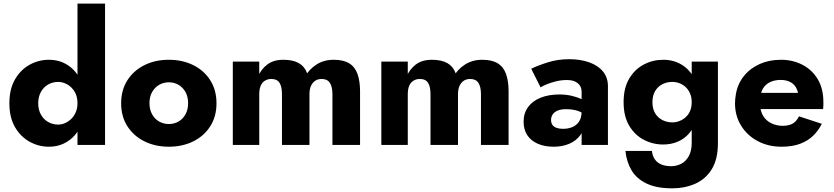

<svg xmlns="http://www.w3.org/2000/svg" viewBox="-20 -800 4605 1060"><path d="M407.8 -780V0H560V-780ZM31.8 -230Q31.8 -151.7 62.8 -98.2Q93.8 -44.8 143.7 -17.4Q193.5 10 250.2 10Q293.7 10 330 -6.5Q366.3 -23 393.5 -54Q420.6 -85 435.6 -129.5Q450.7 -174 450.7 -230Q450.7 -305 424.5 -358.5Q398.3 -412 353.3 -441Q308.2 -470 250.2 -470Q193.5 -470 143.7 -442.6Q93.8 -415.2 62.8 -361.7Q31.8 -308.2 31.8 -230ZM191 -229.9Q191 -265.8 205.9 -292.6Q220.8 -319.4 246 -333.6Q271.2 -347.8 301.9 -347.8Q327 -347.8 351.8 -333.7Q376.5 -319.5 392.2 -293.4Q407.8 -267.3 407.8 -230.4Q407.8 -202.3 398.2 -180.4Q388.7 -158.5 373.2 -143.5Q357.7 -128.5 339 -120.3Q320.4 -112.2 301.7 -112.2Q271 -112.2 245.9 -126.4Q220.8 -140.6 205.9 -167.3Q191 -193.9 191 -229.9Z M648.8 -229.6Q648.8 -156.7 683.5 -102.7Q718.2 -48.8 777.8 -19.4Q837.5 10 911.9 10Q987.4 10 1046.8 -19.4Q1106.2 -48.8 1140.7 -102.7Q1175.2 -156.7 1175.2 -229.6Q1175.2 -303.2 1140.7 -357.2Q1106.2 -411.2 1046.7 -440.6Q987.3 -470 911.8 -470Q837.3 -470 777.8 -440.6Q718.2 -411.2 683.5 -357.2Q648.8 -303.2 648.8 -229.6ZM805.2 -230Q805.2 -265.9 819.7 -291.7Q834.3 -317.5 858.5 -331.6Q882.8 -345.7 912.2 -345.7Q941.7 -345.7 965.7 -331.6Q989.7 -317.5 1004.1 -291.6Q1018.5 -265.7 1018.5 -230.3Q1018.5 -194.8 1004.1 -168.9Q989.7 -143 965.9 -129.2Q942.1 -115.3 911.9 -115.3Q883 -115.3 858.5 -129.2Q834 -143 819.6 -169.3Q805.2 -195.5 805.2 -230Z M1536.7 -280V0H1688.5V-302.2Q1688.5 -358.5 1675.5 -395.5Q1662.5 -432.5 1630.1 -451.3Q1597.7 -470 1544.3 -470Q1489.8 -470 1455 -443.4Q1420.2 -416.8 1402.8 -373.2Q1385.3 -329.7 1385.3 -274.7L1411.3 -280Q1411.3 -307.7 1419.1 -326.2Q1426.8 -344.7 1442.3 -354.3Q1457.7 -364 1477.7 -364Q1510.2 -364 1523.4 -342.4Q1536.7 -320.8 1536.7 -280ZM1411.3 -460H1265.3V0H1411.3ZM1967.8 -296Q1967.8 -351.7 1954 -390.9Q1940.2 -430.2 1908.3 -450.1Q1876.3 -470 1822.3 -470Q1767.8 -470 1726.7 -443.4Q1685.5 -416.8 1661.7 -373.2Q1637.8 -329.7 1637.8 -274.7L1688.5 -280Q1688.5 -307.7 1697.1 -326.2Q1705.7 -344.7 1720.3 -354.3Q1734.8 -364 1755.8 -364Q1787.3 -364 1801.3 -342.4Q1815.3 -320.8 1815.3 -280V0H1967.8Z M2356.7 -280V0H2508.5V-302.2Q2508.5 -358.5 2495.5 -395.5Q2482.5 -432.5 2450.1 -451.3Q2417.7 -470 2364.3 -470Q2309.8 -470 2275 -443.4Q2240.2 -416.8 2222.8 -373.2Q2205.3 -329.7 2205.3 -274.7L2231.3 -280Q2231.3 -307.7 2239.1 -326.2Q2246.8 -344.7 2262.3 -354.3Q2277.7 -364 2297.7 -364Q2330.2 -364 2343.4 -342.4Q2356.7 -320.8 2356.7 -280ZM2231.3 -460H2085.3V0H2231.3ZM2787.8 -296Q2787.8 -351.7 2774 -390.9Q2760.2 -430.2 2728.3 -450.1Q2696.3 -470 2642.3 -470Q2587.8 -470 2546.7 -443.4Q2505.5 -416.8 2481.7 -373.2Q2457.8 -329.7 2457.8 -274.7L2508.5 -280Q2508.5 -307.7 2517.1 -326.2Q2525.7 -344.7 2540.3 -354.3Q2554.8 -364 2575.8 -364Q2607.3 -364 2621.3 -342.4Q2635.3 -320.8 2635.3 -280V0H2787.8Z M3022.3 -138.2Q3022.3 -155.5 3031.9 -169.1Q3041.5 -182.7 3059.7 -189.9Q3077.8 -197.2 3104.5 -197.2Q3143.2 -197.2 3171.2 -187.5Q3199.2 -177.8 3224 -157.7V-230.3Q3213.8 -240.8 3190.5 -252.4Q3167.2 -264 3135.7 -271.2Q3104.2 -278.5 3068.8 -278.5Q3009.5 -278.5 2964.5 -260.5Q2919.5 -242.5 2895.1 -208.6Q2870.7 -174.7 2870.7 -128.2Q2870.7 -84.5 2890.9 -53.8Q2911.2 -23 2948.8 -6.5Q2986.5 10 3037.2 10Q3085.2 10 3123.3 -6.5Q3161.5 -23 3184.3 -54.5Q3207 -86 3207 -130L3191 -186Q3191 -149.2 3176.4 -128.1Q3161.8 -107 3138.8 -97.9Q3115.8 -88.8 3088.3 -88.8Q3068.2 -88.8 3053.3 -93.9Q3038.3 -99 3030.3 -109.8Q3022.3 -120.7 3022.3 -138.2ZM2964.5 -317.7Q2975.5 -325 2997.3 -334.2Q3019.2 -343.3 3048.4 -350.7Q3077.7 -358.2 3110.7 -358.2Q3148.7 -358.2 3169.8 -340.5Q3191 -322.8 3191 -294V0H3336.3V-324.7Q3336.3 -371.8 3309 -405.2Q3281.7 -438.5 3233.2 -455.8Q3184.7 -473.2 3122.5 -473.2Q3060.5 -473.2 3006.3 -456.3Q2952 -439.5 2912.7 -420.5Z M3432.8 33.2Q3439.2 94.3 3466.9 140.7Q3494.7 187 3549.8 213.3Q3604.8 239.7 3691.5 239.7Q3760.7 239.7 3818.3 214.3Q3876 188.8 3909.8 133.8Q3943.5 78.7 3943.5 -10V-460H3798.8V-10Q3798.8 31.3 3783.5 60.4Q3768.2 89.5 3742.2 103.5Q3716.2 117.5 3684.3 117.5Q3655 117.5 3632 108.3Q3609 99.2 3595.5 80Q3582 60.8 3579.2 33.2ZM3422.8 -236Q3422.8 -157.7 3453.8 -105.8Q3484.8 -54 3534.7 -28.1Q3584.5 -2.2 3641.2 -2.2Q3684.2 -2.2 3720.7 -17.4Q3757.3 -32.7 3783.9 -62.9Q3810.5 -93.2 3826.1 -136.6Q3841.7 -180 3841.7 -236Q3841.7 -311 3815.2 -363.1Q3788.8 -415.2 3744 -442.6Q3699.2 -470 3641.2 -470Q3584.5 -470 3534.7 -444Q3484.8 -418 3453.8 -366.1Q3422.8 -314.2 3422.8 -236ZM3582 -236Q3582 -271.8 3596.8 -297Q3611.5 -322.2 3636.8 -335Q3662 -347.8 3691.8 -347.8Q3711.3 -347.8 3730.1 -340.9Q3748.8 -334 3764.3 -320.2Q3779.7 -306.3 3789.2 -285.2Q3798.8 -264.2 3798.8 -236Q3798.8 -199 3783.2 -174.3Q3767.5 -149.7 3742.8 -137Q3718.2 -124.3 3691.8 -124.3Q3662 -124.3 3636.8 -137.3Q3611.5 -150.2 3596.8 -174.8Q3582 -199.5 3582 -236Z M4097 -197.8H4524.2L4507.5 -287.3H4097ZM4390.3 -244.7V-217.8L4524.2 -197.8Q4525.8 -209.8 4525.8 -220.5Q4525.7 -231.2 4525.7 -237.2Q4525.7 -310.2 4495.2 -361.8Q4464.7 -413.5 4411.1 -441.8Q4357.5 -470 4291.8 -470Q4226.7 -470 4174 -446.5Q4121.3 -423 4087.1 -380.3Q4052.8 -337.7 4042.8 -280.7Q4040.8 -268.7 4039.3 -255.8Q4037.8 -243 4037.8 -230Q4037.8 -161 4071.4 -106.5Q4105 -52 4163.3 -21Q4221.5 10 4295 10Q4355.5 10 4398.6 -6.7Q4441.7 -23.3 4470.3 -51.6Q4499 -79.8 4517 -116.5L4391.2 -157.7Q4382.5 -140.2 4370.3 -128.3Q4358.2 -116.5 4340.9 -110.9Q4323.7 -105.3 4302.5 -105.3Q4267.5 -105.3 4238.6 -119.3Q4209.7 -133.2 4193 -160.5Q4176.3 -187.8 4176.3 -230L4178.3 -254.7Q4178.3 -288.3 4192.4 -311.6Q4206.5 -334.8 4231.6 -346.7Q4256.7 -358.7 4289.7 -358.7Q4323.5 -358.7 4346.3 -345.3Q4369.2 -332 4379.7 -306.6Q4390.3 -281.2 4390.3 -244.7Z"/></svg>

Font: Jost* Book
Style: Regular
Weight: 400
Version: Version 3.000